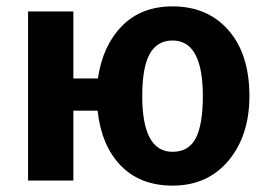

<svg xmlns="http://www.w3.org/2000/svg" viewBox="-20 -566 840 602"><path d="M521 -546Q631 -546 696.5 -471Q762 -396 762 -265Q762 -141 696.5 -62.5Q631 16 521 16Q420 16 359 -46.5Q298 -109 286 -219H210V0H68V-530H210V-320H287Q302 -423 362.5 -484.5Q423 -546 521 -546ZM521 -90Q572 -90 594 -133Q616 -176 616 -265Q616 -439 521 -439Q473 -439 449.5 -397Q426 -355 426 -265Q426 -90 521 -90Z"/></svg>

Font: FiraGO SemiBold
Style: Regular
Weight: 600
Designer: bBox Type
Foundry: bBox Type GmbH
Version: Version 1.001;PS 001.001;hotconv 1.0.88;makeotf.lib2.5.64775